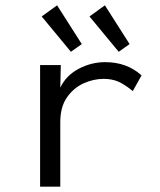

<svg xmlns="http://www.w3.org/2000/svg" viewBox="-20 -702 603 723"><path d="M131 1V-457H209L207 -372Q229 -418 276.5 -443Q324 -468 376 -468Q458 -468 513 -418L480 -359Q447 -386 423.5 -395.5Q400 -405 370 -405Q332 -405 294.5 -388Q257 -371 232 -335Q207 -299 207 -242V1ZM247 -507 137 -640 195 -682 288 -536ZM427 -507 317 -640 375 -682 468 -536Z"/></svg>

Font: Inconsolata SemiExpanded
Style: Regular
Weight: 400
Width: 6
Monospace: yes
Designer: Raph Levien, Cyreal, Brenton Simpson
Foundry: Raph Levien, Cyreal, Google
Version: Version 3.100; ttfautohint (v1.8.4.7-5d5b)